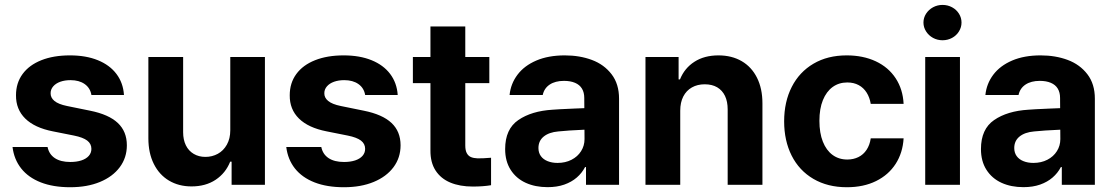

<svg xmlns="http://www.w3.org/2000/svg" viewBox="-20 -767 4618 797"><path d="M272.6 -434.3Q249.2 -434.3 230.4 -427.7Q211.7 -421 200.9 -408.5Q190.1 -396 190.1 -380.2Q189.6 -361.6 205.9 -348Q222.3 -334.4 258.3 -327L354 -307.5Q431.3 -292 469 -256.6Q506.6 -221.2 506.6 -163.9Q506.6 -112.5 477.2 -73Q447.8 -33.6 394.9 -11.7Q341.9 10.2 271.5 10.2Q200.9 10.2 149.4 -9.9Q97.8 -30.1 68.1 -67.6Q38.3 -105.2 32 -156.9H177.4Q183.6 -126.6 207.7 -110.6Q231.9 -94.6 271.8 -94.6Q297.8 -94.6 317.6 -101Q337.5 -107.5 348.5 -119.9Q359.4 -132.4 359.4 -149.1Q359.4 -170.2 342 -183.5Q324.6 -196.7 287.5 -204.2L199.6 -221.7Q123.7 -236.6 84.8 -274.9Q45.9 -313.2 46.4 -371.5Q46.4 -422.5 73.8 -459.8Q101.2 -497.1 151.7 -517.1Q202.2 -537.1 270.4 -537.1Q336.8 -537.1 386.1 -517.1Q435.4 -497.1 463.4 -460Q491.4 -422.8 494.6 -372.7H359.5Q354.6 -401.8 331.6 -418Q308.6 -434.3 272.6 -434.3Z M935.9 -530.3H1079.7V0H941.4V-95.9H935.5Q916.7 -48.5 875.2 -20.8Q833.7 6.8 775 6.8Q722 6.8 681.5 -17.3Q641 -41.4 618.5 -86.6Q595.9 -131.8 595.9 -192.8V-530.3H740.2V-218Q740.2 -187 751.5 -163.9Q762.8 -140.8 784 -128.3Q805.1 -115.7 832.7 -115.7Q860.6 -115.7 884.1 -128.5Q907.6 -141.3 921.7 -166.5Q935.9 -191.8 935.9 -226.1Z M1408.8 -434.3Q1385.4 -434.3 1366.7 -427.7Q1347.9 -421 1337.1 -408.5Q1326.3 -396 1326.3 -380.2Q1325.8 -361.6 1342.2 -348Q1358.6 -334.4 1394.5 -327L1490.2 -307.5Q1567.6 -292 1605.2 -256.6Q1642.8 -221.2 1642.8 -163.9Q1642.8 -112.5 1613.5 -73Q1584.1 -33.6 1531.1 -11.7Q1478.2 10.2 1407.8 10.2Q1337.1 10.2 1285.6 -9.9Q1234.1 -30.1 1204.3 -67.6Q1174.6 -105.2 1168.3 -156.9H1313.7Q1319.8 -126.6 1344 -110.6Q1368.2 -94.6 1408 -94.6Q1434.1 -94.6 1453.9 -101Q1473.7 -107.5 1484.7 -119.9Q1495.7 -132.4 1495.7 -149.1Q1495.7 -170.2 1478.3 -183.5Q1460.9 -196.7 1423.7 -204.2L1335.9 -221.7Q1259.9 -236.6 1221 -274.9Q1182.1 -313.2 1182.7 -371.5Q1182.7 -422.5 1210.1 -459.8Q1237.4 -497.1 1288 -517.1Q1338.5 -537.1 1406.6 -537.1Q1473 -537.1 1522.3 -517.1Q1571.6 -497.1 1599.6 -460Q1627.6 -422.8 1630.9 -372.7H1495.8Q1490.9 -401.8 1467.9 -418Q1444.9 -434.3 1408.8 -434.3Z M2011.2 -421.8H1693.9V-530.3H2011.2ZM1911.4 -657.2V-162.8Q1911.4 -142.8 1917.7 -131.2Q1923.9 -119.7 1934.9 -115Q1945.9 -110.3 1962 -109.7Q1982.5 -109.2 2018.4 -112.2V1.8Q1985.8 7.4 1942.7 7.4Q1889 7.4 1849.4 -9.1Q1809.9 -25.5 1788 -59.3Q1766.2 -93 1766.8 -143V-657.2Z M2344.3 -225.3 2297.5 -221.4Q2258.9 -218 2237 -200.2Q2215.1 -182.4 2215.1 -152.6Q2215.1 -133 2225.1 -119.1Q2235.1 -105.2 2253.3 -98Q2271.5 -90.7 2294.3 -90.7Q2327 -90.7 2352.4 -103.8Q2377.9 -116.9 2392.1 -139.5Q2406.4 -162.1 2406.4 -189.6L2405.3 -360.7Q2405.3 -383.3 2395.7 -399.2Q2386.1 -415.1 2367 -423.2Q2347.9 -431.3 2321.1 -431.3Q2284.9 -431.3 2261.8 -415.9Q2238.8 -400.5 2232.9 -372.7H2095.3Q2100 -419.5 2128.2 -456.9Q2156.3 -494.3 2206.3 -515.7Q2256.3 -537.1 2324.5 -537.1Q2386.4 -537.1 2437 -518.2Q2487.6 -499.3 2518.6 -458.9Q2549.7 -418.5 2549.7 -357.3V0H2412.5V-73.4H2408.6Q2395.5 -48.4 2374.1 -30Q2352.7 -11.5 2322.5 -0.8Q2292.2 9.9 2253.1 9.9Q2201.8 9.9 2162.2 -8.2Q2122.5 -26.4 2099.7 -62.1Q2076.9 -97.8 2076.9 -148.2Q2076.9 -231.2 2131.6 -268.7Q2186.3 -306.3 2273.9 -311.6Q2288.6 -313.1 2364.3 -316.4L2412.3 -318.3L2413.2 -229Q2393.4 -228.4 2344.3 -225.3Z M2803.7 0H2659.4V-530.3H2796.9V-437.3H2802.6Q2821.4 -484.2 2862.6 -510.6Q2903.7 -537.1 2962.3 -537.1Q3017.5 -537.1 3058.7 -513.2Q3099.8 -489.3 3122.3 -444.4Q3144.9 -399.5 3144.9 -338V0H3000.6V-312.8Q3000.6 -345.5 2989.5 -368.8Q2978.4 -392 2957.1 -404.6Q2935.7 -417.1 2905.4 -417.1Q2875.2 -417.1 2852.1 -404.1Q2829 -391.1 2816.3 -366.4Q2803.7 -341.7 2803.7 -307.3Z M3235 -263.2Q3235 -344.4 3266.7 -406.4Q3298.3 -468.3 3356.9 -502.7Q3415.6 -537.1 3494.6 -537.1Q3562.8 -537.1 3615.4 -512.5Q3668 -487.8 3698 -442Q3728 -396.2 3730.9 -335.8H3594.5Q3590.2 -362.3 3577.5 -382.5Q3564.8 -402.7 3544.4 -413.7Q3524.1 -424.7 3497.1 -424.7Q3462.4 -424.7 3436.4 -405.9Q3410.4 -387 3395.9 -351.4Q3381.4 -315.8 3381.4 -265.6Q3381.4 -215 3395.7 -179Q3410 -143 3436 -123.9Q3462 -104.8 3497.1 -104.8Q3522.8 -104.8 3543.4 -115Q3564.1 -125.2 3577.2 -145.1Q3590.4 -165 3594.5 -192.7H3730.9Q3727.4 -132.7 3697.9 -86.8Q3668.3 -40.9 3616.5 -15.4Q3564.7 10.2 3495.4 10.2Q3415.6 10.2 3356.5 -24.4Q3297.5 -59 3266.2 -121Q3235 -183 3235 -263.2Z M3820.6 -530.3H3964.8V0H3820.6ZM3813.3 -673.3Q3813.3 -693.3 3824.2 -710.2Q3835.1 -727 3853.1 -736.8Q3871.2 -746.6 3892.4 -746.6Q3914 -746.6 3932.1 -736.8Q3950.2 -727 3960.7 -710.2Q3971.3 -693.3 3971.3 -673.3Q3971.3 -653.7 3960.7 -636.6Q3950.2 -619.5 3932.1 -609.7Q3914 -599.9 3892.4 -599.9Q3871.2 -599.9 3853.1 -609.7Q3835.1 -619.5 3824.2 -636.6Q3813.3 -653.7 3813.3 -673.3Z M4319.4 -225.3 4272.6 -221.4Q4234 -218 4212.1 -200.2Q4190.2 -182.4 4190.2 -152.6Q4190.2 -133 4200.2 -119.1Q4210.2 -105.2 4228.4 -98Q4246.6 -90.7 4269.4 -90.7Q4302.1 -90.7 4327.5 -103.8Q4353 -116.9 4367.2 -139.5Q4381.5 -162.1 4381.5 -189.6L4380.4 -360.7Q4380.4 -383.3 4370.8 -399.2Q4361.2 -415.1 4342.1 -423.2Q4323 -431.3 4296.2 -431.3Q4260 -431.3 4236.9 -415.9Q4213.9 -400.5 4208 -372.7H4070.4Q4075.1 -419.5 4103.2 -456.9Q4131.4 -494.3 4181.4 -515.7Q4231.4 -537.1 4299.6 -537.1Q4361.5 -537.1 4412.1 -518.2Q4462.7 -499.3 4493.7 -458.9Q4524.8 -418.5 4524.8 -357.3V0H4387.6V-73.4H4383.7Q4370.6 -48.4 4349.2 -30Q4327.8 -11.5 4297.6 -0.8Q4267.3 9.9 4228.2 9.9Q4176.9 9.9 4137.3 -8.2Q4097.6 -26.4 4074.8 -62.1Q4052 -97.8 4052 -148.2Q4052 -231.2 4106.7 -268.7Q4161.4 -306.3 4249 -311.6Q4263.7 -313.1 4339.4 -316.4L4387.4 -318.3L4388.3 -229Q4368.5 -228.4 4319.4 -225.3Z"/></svg>

Font: WEMIX Pretendard Variable
Style: Regular
Weight: 400
Designer: Base glyphs from Inter by Rasmus Andersson; Hangeul glyphs from Noto Sans CJK(Source Han Sans) by Jang Soo-young and Kan
Foundry: Kil Hyung-jin
Version: Version 1.000;Glyphs 3.2 (3208)